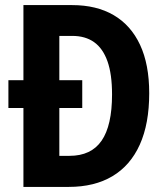

<svg xmlns="http://www.w3.org/2000/svg" viewBox="-20 -734 653 754"><path d="M263 -714Q359 -714 426.5 -674.5Q494 -635 530 -558Q566 -481 566 -368Q566 -248 529 -166Q492 -84 421.5 -42Q351 0 250 0H72V-310H13V-419H72V-714ZM264 -593H213V-419H303V-310H213V-122H253Q338 -122 379 -181.5Q420 -241 420 -363Q420 -443 402 -493.5Q384 -544 349.5 -568.5Q315 -593 264 -593Z"/></svg>

Font: Noto Sans Condensed
Style: Regular
Weight: 400
Width: 3
Version: Version 2.013